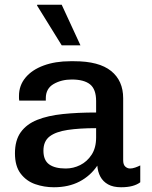

<svg xmlns="http://www.w3.org/2000/svg" viewBox="-20 -779 642 809"><path d="M207 10Q166 10 128.5 -3Q91 -16 67 -47.5Q43 -79 43 -133Q43 -188 67.5 -222Q92 -256 137 -274Q182 -292 245 -298.5Q308 -305 385 -305V-353Q385 -403 359.5 -423.5Q334 -444 282 -444Q239 -444 206 -425Q173 -406 173 -365V-355H61Q60 -359 60 -364.5Q60 -370 60 -375Q60 -419 87.5 -452Q115 -485 164 -503Q213 -521 276 -521H293Q397 -521 448 -480Q499 -439 499 -365V-104Q499 -85 508 -77Q517 -69 528 -69Q538 -69 549.5 -73Q561 -77 571 -82V-11Q558 -1 538 4.5Q518 10 490 10Q457 10 435.5 -2Q414 -14 403 -34.5Q392 -55 390 -81Q361 -38 315 -14Q269 10 207 10ZM257 -69Q289 -69 318 -83.5Q347 -98 366 -127Q385 -156 385 -200V-239Q315 -239 265 -231.5Q215 -224 189 -204Q163 -184 163 -144Q163 -104 187 -86.5Q211 -69 257 -69ZM240 -588 136 -756 137 -759H240L319 -588Z"/></svg>

Font: Chivo Medium
Style: Regular
Weight: 500
Designer: Hector Gatti
Foundry: Omnibus-Type
Version: Version 2.002